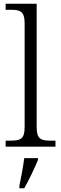

<svg xmlns="http://www.w3.org/2000/svg" viewBox="-20 -780 325 1021"><path d="M10 0H275V-32H254C197 -32 175 -39 175 -105V-760H10V-728H36C87 -728 111 -721 111 -655V-105C111 -39 89 -32 31 -32H10ZM83 208V221H109C133 180 164 113 182 71V61H109C103 107 93 161 83 208Z"/></svg>

Font: Noto Serif Bengali Light
Style: Regular
Weight: 300
Designer: Juan Bruce, Universal Thirst, Indian Type Foundry and the Monotype Design Team.
Foundry: Monotype Imaging Inc.
Version: Version 2.003